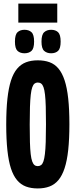

<svg xmlns="http://www.w3.org/2000/svg" viewBox="-20 -1049 424 1079"><path d="M192.1 -115.4Q203 -115.4 211 -121.4Q219 -127.4 224.1 -142.3Q229.3 -157.2 232.4 -183.7Q235.6 -210.2 237 -251.3Q238.4 -292.5 238.4 -350.5Q238.4 -408.6 237.2 -449.9Q236 -491.2 232.9 -517.6Q229.8 -544 224.6 -558.6Q219.4 -573.2 211.4 -579.2Q203.4 -585.2 192.1 -585.2Q181.6 -585.2 174.1 -579.2Q166.6 -573.2 161.3 -558.4Q156 -543.6 152.9 -516.6Q149.8 -489.5 148.4 -448.2Q147 -407 147 -349Q147 -290.8 148.2 -250.2Q149.4 -209.6 152.5 -183.1Q155.6 -156.6 160.9 -142.1Q166.2 -127.6 173.7 -121.5Q181.2 -115.4 192.1 -115.4ZM192 10Q154.8 10 126 -0.7Q97.2 -11.4 76.1 -36.3Q55 -61.2 41.6 -102.1Q28.2 -143 21.6 -204.2Q15 -265.4 15 -348.6Q15 -432.4 21.6 -493.4Q28.2 -554.4 41.6 -596.1Q55 -637.8 76.3 -663Q97.6 -688.2 126.4 -699.1Q155.2 -710 192.4 -710Q229.7 -710 258.7 -699.3Q287.7 -688.7 308.6 -663.7Q329.4 -638.8 343 -597.7Q356.6 -556.7 363.3 -495.6Q370 -434.6 370 -351.4Q370 -267.7 363.4 -206.7Q356.8 -145.6 343.1 -103.9Q329.4 -62.2 308.4 -37.1Q287.3 -11.9 258.3 -1Q229.3 10 192 10ZM267.2 -749.6Q243.4 -749.6 228.3 -763Q213.2 -776.4 213.2 -815.2Q213.2 -854.4 228.3 -868Q243.4 -881.6 267.2 -881.6Q292 -881.6 306.4 -868Q320.8 -854.4 320.8 -815.2Q320.8 -776.4 306.4 -763Q292 -749.6 267.2 -749.6ZM117.6 -749.6Q93.2 -749.6 78.6 -763Q64 -776.4 64 -815.2Q64 -854.4 78.6 -868Q93.2 -881.6 117.6 -881.6Q142.4 -881.6 157 -868Q171.6 -854.4 171.6 -815.2Q171.6 -776.4 157 -763Q142.4 -749.6 117.6 -749.6ZM83 -921.9V-1028.7H301.8V-921.9Z"/></svg>

Font: Georama ExtraCondensed Thin
Style: Regular
Weight: 100
Width: 2
Designer: Jean-Baptiste Levee
Foundry: Production Type
Version: Version 1.001